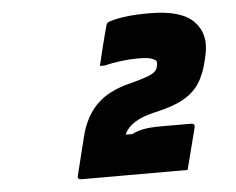

<svg xmlns="http://www.w3.org/2000/svg" viewBox="-41 -867 681 554"><g transform="rotate(-5 300.0 -590.0)"><path d="M481 -360H173Q161 -360 164 -371L191 -480Q205 -538 239.5 -573Q274 -608 340 -624Q379 -634 397 -642Q415 -650 418 -663Q422 -677 418 -682Q414 -686 403.5 -689.5Q393 -693 364 -693Q341 -693 315 -689.5Q289 -686 269 -681H255Q256 -685 260 -701.5Q264 -718 269 -738.5Q274 -759 278.5 -775.5Q283 -792 284 -796Q285 -799 287 -802Q289 -805 296 -807Q315 -813 343 -816.5Q371 -820 411 -820Q503 -820 539 -782.5Q575 -745 561 -685L559 -676Q550 -634 532.5 -606.5Q515 -579 484 -562Q453 -545 402 -534Q329 -518 312 -477H331Q347 -485 365.5 -488.5Q384 -492 414 -492H502Q514 -492 512 -481Q511 -477 506.5 -459.5Q502 -442 496.5 -420.5Q491 -399 486.5 -381.5Q482 -364 481 -360Z"/></g></svg>

Font: Recursive Mn Lnr St XBk
Style: Italic
Weight: 1000
Italic angle: -15°
Monospace: yes
Version: Version 1.079;hotconv 1.0.112;makeotfexe 2.5.65598; ttfautoh